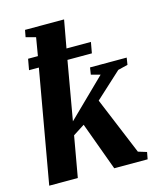

<svg xmlns="http://www.w3.org/2000/svg" viewBox="-106 -772 717 850"><g transform="rotate(-15 253.0 -347.0)"><path d="M245 -567H357L348 -517H236L189 -248L361 -416L319 -427L324 -459H492L487 -427L442 -416L323 -307L432 -44L471 -32L465 0H312L231 -221L178 -187L145 0H14L105 -517H60L69 -567H114L128 -650L83 -662L89 -694H268Z"/></g></svg>

Font: Libra Serif Modern
Style: Bold Italic
Weight: 700
Italic angle: -12°
Designer: Stefan Peev, Context Ltd
Foundry: Stefan Peev, Context Ltd
Version: Version 1.000